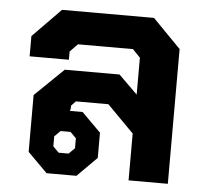

<svg xmlns="http://www.w3.org/2000/svg" viewBox="-45 -605 706 653"><g transform="rotate(5 308.0 -279.0)"><path d="M70 -67V-261L168 -356H355L419 -293V-419L393 -446H205L179 -419V-391H45V-460L141 -558H455L551 -460V0H417V-160L326 -252H215L200 -236V-228L198 -218H241L306 -153V-67L239 0H137ZM206 -73 226 -93V-127L206 -147H172L152 -127V-93L172 -73Z"/></g></svg>

Font: Chakra Petch
Style: Bold
Weight: 700
Designer: Katatrad Aksorn Co.,Ltd.
Foundry: Cadson Demak Co.,Ltd.
Version: Version 1.000; ttfautohint (v1.6)